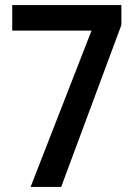

<svg xmlns="http://www.w3.org/2000/svg" viewBox="-20 -733 530 753"><path d="M100 0H220L456 -635V-713H28V-613H339Z"/></svg>

Font: Noto Sans Sinhala UI Condensed SemiBold
Style: Regular
Weight: 600
Width: 3
Designer: Jelle Bosma - Monotype Design Team
Foundry: Monotype Imaging Inc.
Version: Version 2.006